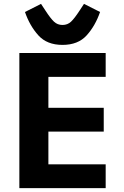

<svg xmlns="http://www.w3.org/2000/svg" viewBox="-20 -972 640 992"><path d="M80 0V-698H526V-575H230V-415H516V-292H230V-123H526V0ZM109 -910 192 -952 213 -920 215 -917Q241 -877 259 -860Q277 -843 303 -843Q329 -843 347 -860Q365 -877 391 -917L393 -920L414 -952L497 -910Q472 -838 427.5 -789Q383 -740 303 -740Q223 -740 178.5 -789Q134 -838 109 -910Z"/></svg>

Font: iA Writer Quattro V
Style: Regular
Weight: 400
Designer: Mike Abbink, Paul van der Laan, Pieter van Rosmalen, Oliver Reichenstein
Foundry: Information Architects Inc.
Version: Version 2.000